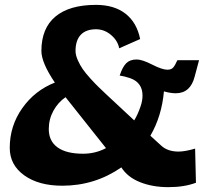

<svg xmlns="http://www.w3.org/2000/svg" viewBox="-20 -750 840 788"><path d="M796.9 -502.9 778.8 -435.1Q761.2 -367.2 701.2 -367.2Q680.2 -367.2 652.8 -375Q644 -273.9 597.2 -192.9L642.1 -151.9Q668.5 -127.9 712.9 -127.9Q739.3 -127.9 780.8 -140.1L784.2 0Q736.3 18.1 670.9 18.1Q606 18.1 554.7 -2.4Q503.4 -22.9 478 -63Q369.1 12.2 235.8 12.2Q138.7 12.2 79.3 -30.5Q20 -73.2 20 -143.1Q20 -233.4 71.5 -306.2Q123 -378.9 205.1 -411.1Q149.9 -492.7 149.9 -541Q149.9 -633.8 207.3 -681.9Q264.6 -730 374 -730Q448.7 -730 495.1 -693.8Q541.5 -657.7 555.2 -589.8L469.2 -551.8Q463.4 -583 435.8 -606.4Q408.2 -629.9 374 -629.9Q333 -629.9 311.5 -607.2Q290 -584.5 290 -541Q290 -523.9 299.1 -503.4Q308.1 -482.9 319.8 -466.1Q331.5 -449.2 351.3 -427.5Q371.1 -405.8 383.5 -393.8Q396 -381.8 415 -363.8L530.8 -255.9Q545.4 -279.3 557.1 -314Q564.9 -336.4 564.9 -357.9Q564.9 -411.1 514.2 -429.2Q489.3 -437.5 471.2 -439.9Q482.9 -475.6 498.3 -490.7Q513.7 -505.9 541 -505.9Q563.5 -505.9 604.5 -484.9Q645.5 -463.9 667 -463.9Q682.6 -463.9 690.4 -472.4Q698.2 -481 708 -502.9ZM415 -142.1 249 -351.1Q218.3 -330.1 199.2 -295.4Q180.2 -260.7 180.2 -220.2Q180.2 -170.9 216.3 -145Q252.4 -119.1 320.8 -119.1Q371.6 -119.1 415 -142.1Z"/></svg>

Font: Zantroke
Style: Regular
Weight: 500
Foundry: gluk
Version: Version 0.36